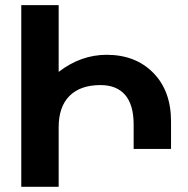

<svg xmlns="http://www.w3.org/2000/svg" viewBox="-20 -720 724 740"><path d="M639.2 -252V-146H495.1V-240.2Q495.1 -315.9 462.4 -354Q429.7 -392.1 367.2 -392.1Q289.6 -392.1 247.8 -350.3Q206.1 -308.6 206.1 -229V0H62V-700.2H206.1V-442.9Q291.5 -508.8 391.1 -508.8Q502.4 -508.8 570.8 -439.2Q639.2 -369.6 639.2 -252Z"/></svg>

Font: LT Superior
Style: Bold
Weight: 400
Designer: Daniel Lyons
Foundry: LyonsType
Version: Version 1.000